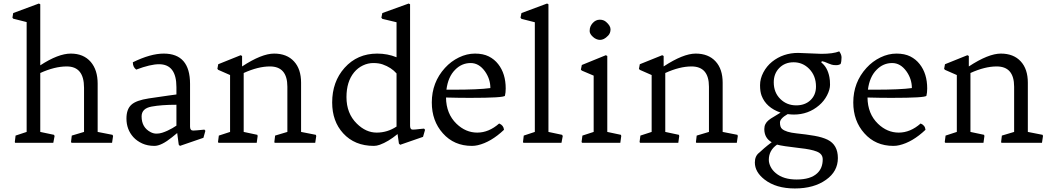

<svg xmlns="http://www.w3.org/2000/svg" viewBox="-20 -819 6041 1101"><path d="M362.8 -438Q293.5 -438 210.9 -400.4V-62.5L289.6 -45.9L293 -39.1L285.6 0H66.9L64.9 -4.4L69.3 -41.5L132.8 -62.5V-692.4L55.7 -711.9L51.3 -717.8L55.7 -744.1L203.1 -798.8L210.9 -794.4V-444.3Q314 -511.7 386.2 -511.7Q459 -511.7 500.5 -463.9Q540 -417.5 540 -339.4V-62.5L625 -45.9L628.4 -39.1L622.6 0H390.6L387.2 -4.4L391.6 -41.5L461.9 -62.5V-315.9Q461.9 -438 362.8 -438Z M1087.9 -70.3Q1098.6 -70.3 1152.3 -75.7L1157.7 -68.8L1146.5 -28.8L1011.7 17.6L1004.9 10.3L996.1 -56.2L966.8 -32.2Q905.3 17.6 865.7 17.6Q826.2 17.6 795.7 3.7Q765.1 -10.3 744.6 -32.7Q705.1 -76.7 705.1 -139.2Q705.1 -193.4 733.9 -218.8Q761.2 -243.7 832.8 -254.6Q904.3 -265.6 945.6 -271Q986.8 -276.4 991.7 -277.3V-319.3Q991.7 -450.7 892.1 -450.7Q842.8 -450.7 761.2 -419.9Q741.7 -434.1 741.7 -461.9Q843.3 -511.7 918.9 -511.7Q1069.8 -511.7 1069.8 -337.9V-92.3Q1069.8 -70.3 1087.9 -70.3ZM792 -151.4Q792 -87.9 844.2 -61Q860.4 -52.7 877.2 -52.7Q894 -52.7 909.4 -57.6Q924.8 -62.5 939.7 -69.3Q954.6 -76.2 968.3 -84L991.7 -98.6V-218.3Q906.2 -218.3 849.1 -207.8Q792 -197.3 792 -151.4Z M1527.8 -438Q1460 -438 1377.4 -400.4V-62.5L1455.6 -45.9L1457.5 -39.1L1452.1 0H1233.4L1230 -4.4L1234.9 -41.5L1299.3 -62.5V-388.7L1231.4 -418.5L1226.6 -424.3L1231.4 -450.7L1359.9 -502.4L1368.2 -498V-438Q1480.5 -511.7 1551.8 -511.7Q1625 -511.7 1666 -466.8Q1706.5 -422.9 1706.5 -344.7V-62.5L1791 -45.9L1793.5 -39.1L1787.6 0H1555.2L1553.2 -4.4L1557.6 -41.5L1627.9 -62.5V-321.8Q1627.9 -438 1527.8 -438Z M2143.1 -511.7Q2202.1 -511.7 2253.9 -490.7V-691.4L2172.4 -710.9L2167 -717.8L2172.4 -744.1L2323.7 -798.8L2331.5 -794.4V-97.7Q2331.5 -87.4 2335.2 -81.5Q2338.9 -75.7 2346.7 -75.7Q2354.5 -75.7 2364.7 -76.7Q2375 -77.6 2386.2 -79.1L2411.6 -81.5L2417.5 -74.7L2405.8 -34.2L2274.9 11.2L2267.6 4.4L2259.8 -50.3Q2206.5 -6.3 2157.7 11.2Q2139.6 17.6 2124 17.6Q2013.7 17.6 1947.8 -54.7Q1884.8 -123.5 1884.8 -231.4Q1884.8 -350.1 1955.6 -429.7Q2028.8 -511.7 2143.1 -511.7ZM2253.9 -93.3V-397.9Q2224.1 -432.1 2174.3 -449.7Q2151.9 -457.5 2120.8 -457.5Q2089.8 -457.5 2060.8 -443.6Q2031.7 -429.7 2010.7 -404.3Q1966.8 -351.1 1966.8 -262.2Q1966.8 -168.5 2025.9 -110.4Q2078.1 -58.6 2139.9 -58.6Q2201.7 -58.6 2253.9 -93.3Z M2842.3 -110.8Q2867.7 -100.6 2870.1 -74.7Q2795.4 -3.9 2719.7 13.7Q2703.1 17.6 2686 17.6Q2583.5 17.6 2519.5 -54.7Q2456.1 -125.5 2456.1 -231.4Q2456.1 -346.7 2531.7 -429.7Q2566.4 -467.8 2611.8 -489.7Q2657.2 -511.7 2703.9 -511.7Q2750.5 -511.7 2783 -495.4Q2815.4 -479 2836.9 -451.2Q2879.9 -396.5 2879.9 -311.5Q2879.9 -287.6 2875.5 -270Q2870.1 -257.8 2674.8 -257.8Q2609.9 -257.8 2537.6 -259.8Q2538.6 -166.5 2597.7 -109.4Q2650.4 -58.6 2716.8 -58.6Q2783.2 -58.6 2842.3 -110.8ZM2578.1 -304.7Q2724.6 -304.7 2792 -314Q2792 -366.2 2760.7 -410.2Q2726.6 -457.5 2679.2 -457.5Q2627.4 -457.5 2589.8 -418.9Q2549.3 -378.4 2540 -304.7Z M2983.4 -41.5 3046.9 -62.5V-691.4L2970.2 -710.9L2964.8 -717.8L2970.2 -744.1L3117.2 -798.8L3125 -794.4V-62.5L3203.1 -45.9L3207 -39.1L3199.7 0H2981.4L2979 -4.4Z M3380.4 -607.4Q3361.3 -624.5 3361.3 -640.6Q3361.3 -656.7 3366 -667.2Q3370.6 -677.7 3378.4 -686.5Q3396 -706.1 3419.4 -706.1Q3440.9 -706.1 3455.6 -693.4Q3481 -671.4 3481 -650.9Q3481 -628.9 3467.5 -615Q3454.1 -601.1 3442.9 -595.7Q3431.6 -590.3 3420.7 -590.3Q3409.7 -590.3 3399.2 -595Q3388.7 -599.6 3380.4 -607.4ZM3319.8 -41.5 3384.3 -62.5V-385.3L3316.4 -414.1L3311 -419.9L3316.4 -446.3L3454.1 -502.4L3462.4 -498V-62.5L3540.5 -45.9L3542.5 -39.1L3537.1 0H3318.4L3314.9 -4.4Z M3945.3 -438Q3877.4 -438 3794.9 -400.4V-62.5L3873 -45.9L3875 -39.1L3869.6 0H3650.9L3647.5 -4.4L3652.3 -41.5L3716.8 -62.5V-388.7L3648.9 -418.5L3644 -424.3L3648.9 -450.7L3777.3 -502.4L3785.6 -498V-438Q3897.9 -511.7 3969.2 -511.7Q4042.5 -511.7 4083.5 -466.8Q4124 -422.9 4124 -344.7V-62.5L4208.5 -45.9L4210.9 -39.1L4205.1 0H3972.7L3970.7 -4.4L3975.1 -41.5L4045.4 -62.5V-321.8Q4045.4 -438 3945.3 -438Z M4496.6 -164.6Q4452.6 -139.6 4452.6 -116.2Q4452.6 -89.8 4464.8 -79.6Q4487.3 -60.5 4545.9 -54.4Q4604.5 -48.3 4650.4 -40.3Q4696.3 -32.2 4726.1 -17.6Q4784.7 11.7 4784.7 87.4Q4784.7 164.1 4716.8 211.9Q4647.5 261.7 4538.1 261.7Q4430.2 261.7 4364.7 210.9Q4308.6 167.5 4308.6 112.8Q4308.6 75.2 4334 56.2L4362.3 30.8Q4379.9 15.6 4405.3 -3.4Q4362.8 -27.3 4362.8 -79.1Q4362.8 -109.9 4387.7 -129.9Q4399.4 -139.6 4417 -149.4L4456.1 -173.3Q4373 -202.1 4347.2 -270.5Q4338.4 -293.5 4338.4 -330.6Q4338.4 -367.7 4357.4 -403.8Q4376.5 -439.9 4407.2 -464.8Q4470.7 -515.6 4556.6 -515.6L4689.5 -510.3Q4757.3 -510.3 4792.5 -524.4Q4805.7 -506.3 4805.7 -489.7Q4805.7 -465.8 4800.3 -452.1Q4790 -445.3 4774.7 -445.3Q4759.3 -445.3 4749.5 -448.2Q4739.7 -451.2 4730.5 -455.1Q4706.5 -466.3 4692.9 -468.3L4689.5 -460.9Q4725.6 -433.1 4736.3 -376Q4739.7 -359.9 4739.7 -332.8Q4739.7 -305.7 4722.7 -272.5Q4705.6 -239.3 4676.8 -214.8Q4615.2 -162.1 4532.2 -162.1Q4518.6 -162.1 4496.6 -164.6ZM4545.9 -214.8Q4570.3 -214.8 4590.3 -221.9Q4610.4 -229 4625.5 -242.7Q4659.2 -272.9 4659.2 -322.8Q4659.2 -384.3 4620.1 -424.3Q4583 -461.9 4530.8 -461.9Q4480.5 -461.9 4448.2 -428.7Q4417 -396.5 4417 -347.2Q4417 -288.1 4455.1 -251Q4492.2 -214.8 4545.9 -214.8ZM4388.7 97.7Q4388.7 116.2 4398.7 136.7Q4408.7 157.2 4428.7 173.8Q4472.2 210.4 4548.3 210.4Q4627.9 210.4 4666 174.8Q4697.8 145.5 4697.8 94.7Q4697.8 63 4663.1 49.8Q4631.3 37.1 4566.9 30.3Q4464.4 18.6 4436 10.3Q4388.7 43 4388.7 97.7Z M5259.3 -110.8Q5284.7 -100.6 5287.1 -74.7Q5212.4 -3.9 5136.7 13.7Q5120.1 17.6 5103 17.6Q5000.5 17.6 4936.5 -54.7Q4873 -125.5 4873 -231.4Q4873 -346.7 4948.7 -429.7Q4983.4 -467.8 5028.8 -489.7Q5074.2 -511.7 5120.8 -511.7Q5167.5 -511.7 5200 -495.4Q5232.4 -479 5253.9 -451.2Q5296.9 -396.5 5296.9 -311.5Q5296.9 -287.6 5292.5 -270Q5287.1 -257.8 5091.8 -257.8Q5026.9 -257.8 4954.6 -259.8Q4955.6 -166.5 5014.6 -109.4Q5067.4 -58.6 5133.8 -58.6Q5200.2 -58.6 5259.3 -110.8ZM4995.1 -304.7Q5141.6 -304.7 5209 -314Q5209 -366.2 5177.7 -410.2Q5143.6 -457.5 5096.2 -457.5Q5044.4 -457.5 5006.8 -418.9Q4966.3 -378.4 4957 -304.7Z M5695.3 -438Q5627.4 -438 5544.9 -400.4V-62.5L5623 -45.9L5625 -39.1L5619.6 0H5400.9L5397.5 -4.4L5402.3 -41.5L5466.8 -62.5V-388.7L5398.9 -418.5L5394 -424.3L5398.9 -450.7L5527.3 -502.4L5535.6 -498V-438Q5647.9 -511.7 5719.2 -511.7Q5792.5 -511.7 5833.5 -466.8Q5874 -422.9 5874 -344.7V-62.5L5958.5 -45.9L5960.9 -39.1L5955.1 0H5722.7L5720.7 -4.4L5725.1 -41.5L5795.4 -62.5V-321.8Q5795.4 -438 5695.3 -438Z"/></svg>

Font: Trykker
Style: Regular
Weight: 400
Designer: Magnus Gaarde
Foundry: Magnus Gaarde
Version: Version 1.001